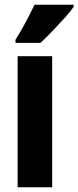

<svg xmlns="http://www.w3.org/2000/svg" viewBox="-20 -786 329 806"><path d="M199 0H54V-550H199ZM289 -757Q276 -738 252 -711.5Q228 -685 201 -656.5Q174 -628 150 -606H45V-619Q70 -659 89.5 -696Q109 -733 125 -766H289Z"/></svg>

Font: Noto Sans Arabic ExtCond ExtBd
Style: Regular
Weight: 800
Width: 2
Designer: Monotype Design Team, Nadine Chahine, Nizar Qandah and Khaled Hosny
Foundry: Monotype Imaging Inc.
Version: Version 2.012; ttfautohint (v1.8.4.7-5d5b)